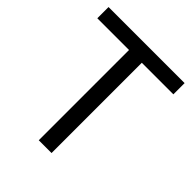

<svg xmlns="http://www.w3.org/2000/svg" viewBox="-199 -834 955 955"><g transform="rotate(45 278.0 -357.0)"><path d="M323 0H233V-635H10V-714H545V-635H323Z"/></g></svg>

Font: Noto Sans Hatran
Style: Regular
Weight: 400
Designer: Monotype Design Team
Foundry: Monotype Imaging Inc.
Version: Version 2.001; ttfautohint (v1.8.4.7-5d5b)